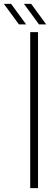

<svg xmlns="http://www.w3.org/2000/svg" viewBox="-85 -965 285 985"><path d="M70 0V-800H110V0ZM115 -840 38 -945H75L152 -840ZM12 -840 -65 -945H-28L49 -840Z"/></svg>

Font: Big Shoulders Text Thin Thin
Style: Regular
Weight: 250
Version: Version 2.002